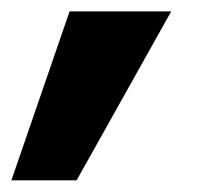

<svg xmlns="http://www.w3.org/2000/svg" viewBox="-60 -182 370 330"><path d="M-40.4 127.9H71.7L234.3 -162.4H59.6Z"/></svg>

Font: Poppins Devanagari Thin
Style: Italic
Weight: 100
Italic angle: -10°
Designer: Ninad Kale (Devanagari), Jonny Pinhorn (Latin)
Foundry: Indian Type Foundry
Version: 4.005